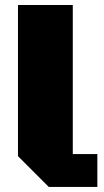

<svg xmlns="http://www.w3.org/2000/svg" viewBox="-20 -736 408 756"><path d="M363.3 0H171.9L50.8 -121.1V-716.3H266.6V-129.4H363.3Z"/></svg>

Font: Black Ops One [rus by aLiNcE]
Style: Regular
Weight: 400
Designer: James Grieshaber
Foundry: James Grieshaber
Version: Version 1.002;May 25, 2024;FontCreator 13.0.0.2680 64-bit